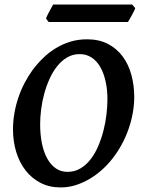

<svg xmlns="http://www.w3.org/2000/svg" viewBox="-20 -801 612 836"><path d="M447.8 -369.1Q447.8 -410.2 439.9 -446Q432.1 -481.9 417 -508.5Q401.9 -535.2 379.2 -550.3Q356.4 -565.4 327.1 -565.4Q297.4 -565.4 272.9 -551.3Q248.5 -537.1 229.5 -513.4Q210.4 -489.7 196.3 -458.7Q182.1 -427.7 172.9 -393.8Q163.6 -359.9 159.2 -325.2Q154.8 -290.5 154.8 -259.8Q154.8 -214.4 162.6 -176.3Q170.4 -138.2 185.8 -110.6Q201.2 -83 223.1 -67.9Q245.1 -52.7 273.9 -52.7Q305.2 -52.7 330.1 -67.6Q355 -82.5 374.3 -107.2Q393.6 -131.8 407.5 -164.3Q421.4 -196.8 430.4 -231.9Q439.5 -267.1 443.6 -302.7Q447.8 -338.4 447.8 -369.1ZM564.5 -377.9Q564.5 -343.3 557.9 -307.6Q551.3 -272 539.1 -237.3Q526.9 -202.6 509 -170.2Q491.2 -137.7 469.2 -109.9Q448.7 -83.5 423.1 -60.8Q397.5 -38.1 368.7 -21.2Q339.8 -4.4 308.6 5.4Q277.3 15.1 244.6 15.1Q194.8 15.1 156.2 -4.9Q117.7 -24.9 91.1 -59.3Q64.5 -93.8 50.5 -139.6Q36.6 -185.5 36.6 -236.8Q36.6 -272.9 42.7 -308.1Q48.8 -343.3 60.1 -376.5Q71.3 -409.7 87.2 -439.9Q103 -470.2 122.6 -497.1Q143.1 -524.4 168 -548.6Q192.9 -572.8 222.4 -590.8Q252 -608.9 286.1 -619.4Q320.3 -629.9 358.9 -629.9Q411.1 -629.9 449.7 -609.9Q488.3 -589.8 513.9 -555.4Q539.6 -521 552 -475.1Q564.5 -429.2 564.5 -377.9ZM568.8 -765.6Q567.4 -760.3 563 -751.7Q558.6 -743.2 553.7 -734.1Q548.8 -725.1 544.2 -717Q539.6 -709 537.1 -705.1H191.9L180.2 -720.7Q182.1 -725.6 186 -733.9Q189.9 -742.2 194.8 -751Q199.7 -759.8 204.1 -768.1Q208.5 -776.4 211.4 -781.2H555.7Z"/></svg>

Font: Gentium Basic
Style: Bold Italic
Weight: 700
Italic angle: -8°
Designer: J. Victor Gaultney and Annie Olsen
Foundry: SIL International
Version: Version 1.102; 2013; Maintenance release